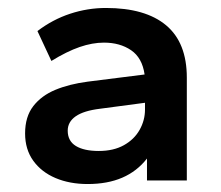

<svg xmlns="http://www.w3.org/2000/svg" viewBox="-20 -694 556 482"><path d="M200 -232Q155 -232 119.5 -247Q84 -262 63.5 -290.5Q43 -319 43 -359Q43 -401 63.5 -427.5Q84 -454 119 -468.5Q154 -483 200 -489L343 -507Q337 -549 309 -568Q281 -587 241 -587Q212 -587 180 -576Q148 -565 109 -541L74 -616Q112 -645 156 -659.5Q200 -674 246 -674Q345 -674 397 -630.5Q449 -587 449 -499V-241H349V-296Q324 -264 287 -248Q250 -232 200 -232ZM228 -315Q265 -315 291 -329.5Q317 -344 330.5 -368Q344 -392 344 -419V-436L231 -421Q190 -416 170 -402Q150 -388 150 -366Q150 -340 170.5 -327.5Q191 -315 228 -315Z"/></svg>

Font: Gantari SemiBold
Style: Regular
Weight: 600
Designer: Anugrah Pasau
Foundry: Lafontype
Version: Version 1.000; ttfautohint (v1.8.3)